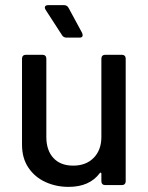

<svg xmlns="http://www.w3.org/2000/svg" viewBox="-20 -723 578 750"><path d="M391 -509H456Q463 -509 467 -505Q471 -501 471 -494V-15Q471 -8 467 -4Q463 0 456 0H391Q384 0 380 -4Q376 -8 376 -15V-45Q376 -48 374 -48.5Q372 -49 370 -47Q330 7 248 7Q199 7 157.5 -12Q116 -31 91 -68Q66 -105 66 -158V-494Q66 -501 70 -505Q74 -509 81 -509H146Q153 -509 157 -505Q161 -501 161 -494V-188Q161 -136 188.5 -106Q216 -76 266 -76Q316 -76 346 -106.5Q376 -137 376 -188V-494Q376 -501 380 -505Q384 -509 391 -509ZM303 -586Q303 -576 291 -576H240Q228 -576 222 -586L158 -685Q155 -690 155 -694Q155 -698 158.5 -700.5Q162 -703 168 -703H230Q242 -703 248 -692L301 -594Z"/></svg>

Font: Barlow_Medium_SS
Style: Regular
Weight: 500
Designer: Jeremy Tribby
Foundry: Jeremy Tribby
Version: Version 1.101 August 23, 2024